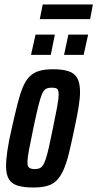

<svg xmlns="http://www.w3.org/2000/svg" viewBox="-20 -826 433 854"><path d="M128 8Q85 8 58 -0.5Q31 -9 19 -30Q7 -51 7 -87Q7 -116 13 -157Q19 -198 32 -254Q46 -317 57.5 -362.5Q69 -408 81.5 -438Q94 -468 111.5 -485.5Q129 -503 154 -510.5Q179 -518 215 -518Q259 -518 285.5 -509Q312 -500 324 -478Q336 -456 336 -417Q336 -389 329.5 -349Q323 -309 311 -254Q298 -191 287 -146Q276 -101 263 -71.5Q250 -42 233 -24.5Q216 -7 191 0.5Q166 8 128 8ZM134 -74Q146 -74 154.5 -77Q163 -80 170 -89.5Q177 -99 183.5 -118.5Q190 -138 197.5 -171Q205 -204 215 -254Q228 -316 234.5 -352Q241 -388 241 -405Q241 -418 238 -425Q235 -432 228 -434Q221 -436 210 -436Q194 -436 184 -430.5Q174 -425 166.5 -407Q159 -389 150 -352.5Q141 -316 128 -254Q115 -192 108.5 -157Q102 -122 102 -105Q102 -92 105.5 -85.5Q109 -79 116 -76.5Q123 -74 134 -74ZM265 -582 284 -672H372L352 -582ZM118 -582 138 -672H224L206 -582ZM157 -741 170 -806H393L381 -741Z"/></svg>

Font: Saira UltraCondensed
Style: Bold Italic
Weight: 700
Width: 1
Italic angle: -12°
Designer: Hector Gatti with collaboration of the Omnibus-Type team
Foundry: Omnibus-Type
Version: Version 1.101